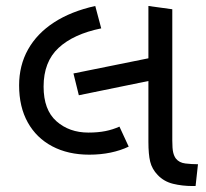

<svg xmlns="http://www.w3.org/2000/svg" viewBox="-20 -623 691 643"><path d="M279 -105Q208 -105 155 -133Q102 -161 73 -213Q44 -265 44 -337Q44 -404 74 -457.5Q104 -511 161 -548Q218 -585 299 -603L319 -528Q226 -509 176 -462.5Q126 -416 126 -333Q126 -255 169 -217Q212 -179 276 -179Q308 -179 333 -184Q358 -189 380 -199L411 -132Q384 -119 350.5 -112Q317 -105 279 -105ZM244 -304 226 -377 493 -431V-355ZM625 0Q590 0 559.5 -7.5Q529 -15 508 -37Q489 -57 483 -81.5Q477 -106 477 -148V-603L557 -592V-152Q557 -125 560 -112.5Q563 -100 569 -92Q580 -78 601 -75.5Q622 -73 643 -73L635 0Z"/></svg>

Font: guzrati15
Style: Regular
Weight: 400
Designer: Jelle Bosma - Monotype Design Team
Foundry: Monotype Imaging Inc.
Version: Version 2.006